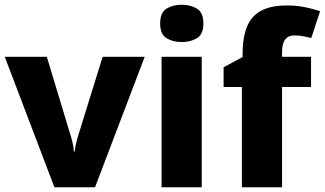

<svg xmlns="http://www.w3.org/2000/svg" viewBox="-20 -788 1367 808"><path d="M209 0 0 -549H177L275 -225Q279 -214 284.5 -191Q290 -168 291 -151H295Q296 -169 301.5 -190Q307 -211 311 -224L412 -549H589L380 0Z M745 -768Q782 -768 809 -751.5Q836 -735 836 -689Q836 -644 809 -627.5Q782 -611 745 -611Q707 -611 680.5 -627.5Q654 -644 654 -689Q654 -735 680.5 -751.5Q707 -768 745 -768ZM829 -549V0H660V-549Z M1289 -422H1167V0H998V-422H921V-505L1001 -548V-562Q1001 -669 1045 -717Q1089 -765 1186 -765Q1227 -765 1260 -758.5Q1293 -752 1327 -741L1290 -628Q1275 -632 1257 -635.5Q1239 -639 1219 -639Q1167 -639 1167 -569V-549H1289Z"/></svg>

Font: Noto Sans Lao Looped ExtraBold
Style: Regular
Weight: 800
Designer: Mark Frömberg, Ben Mitchell
Foundry: The Fontpad Ltd
Version: Version 1.002; ttfautohint (v1.8.4.7-5d5b)